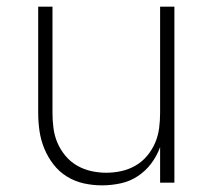

<svg xmlns="http://www.w3.org/2000/svg" viewBox="-20 -550 640 578"><path d="M287 8Q259 8 232 2Q205 -4 181.5 -18.5Q158 -33 141 -55Q124 -77 113.5 -102.5Q103 -128 99 -155Q95 -182 95 -210V-530H138V-210Q138 -187 141 -164Q144 -141 153 -120Q162 -99 177 -81Q192 -63 212 -51.5Q232 -40 254.5 -35Q277 -30 300 -30Q323 -30 345.5 -35Q368 -40 388 -51.5Q408 -63 423 -81Q438 -99 447 -120Q456 -141 459 -164Q462 -187 462 -210V-530H505V0H462V-107Q452 -80 435 -57.5Q418 -35 394.5 -19.5Q371 -4 343 2Q315 8 287 8Z"/></svg>

Font: Iosevka Curly XLtEx
Style: Regular
Weight: 200
Width: 7
Monospace: yes
Designer: Belleve Invis
Foundry: Belleve Invis
Version: Version 11.1.0; ttfautohint (v1.8.3)